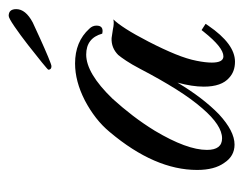

<svg xmlns="http://www.w3.org/2000/svg" viewBox="-78 -468 548 431"><g transform="rotate(-90 195.5 -252.0)"><path d="M273 2Q251 2 237 -11Q217 -28 217 -68Q217 -94 226 -127Q192 -70 155 -34Q117 1 87 1Q61 1 46 -22Q30 -44 30 -83Q30 -178 115 -279Q129 -296 147 -310Q165 -324 186 -335Q229 -357 269 -357Q318 -357 347 -325Q354 -318 354 -309Q354 -292 336 -296Q326 -332 289 -332Q247 -332 190 -273Q170 -251 152 -227.5Q134 -204 118 -178Q75 -106 75 -61Q75 -27 101 -27Q130 -27 168 -71Q189 -95 211 -130Q233 -165 257 -211Q267 -230 275 -242Q283 -254 288 -260Q304 -276 326 -275L346 -272Q359 -269 368 -271Q359 -262 346.5 -242.5Q334 -223 318 -192Q301 -159 290 -132Q279 -105 275 -84Q273 -74 272 -65.5Q271 -57 271 -50Q271 -24 285 -24Q305 -24 340 -68L344 -73L358 -64L354 -58Q313 2 273 2ZM263 -410Q255 -410 255 -417Q255 -418 271.5 -431.5Q288 -445 310.5 -462.5Q333 -480 352 -493Q371 -506 376 -506Q391 -506 391 -489Q391 -468 361 -452Q346 -445 324 -435Q302 -425 284 -417.5Q266 -410 263 -410Z"/></g></svg>

Font: Carattere
Style: Regular
Weight: 400
Designer: Robert E. Leuschke
Foundry: Robert E. Leuschke
Version: Version 1.010; ttfautohint (v1.8.3)